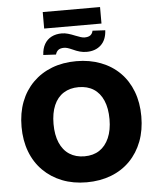

<svg xmlns="http://www.w3.org/2000/svg" viewBox="-65 -1081 948 1148"><g transform="rotate(-5 408.5 -507.5)"><path d="M409 11Q328 11 262 -15Q196 -41 148 -89Q100 -137 74.5 -204Q49 -271 49 -353Q49 -436 74.5 -502.5Q100 -569 148 -617Q196 -665 262 -690.5Q328 -716 409 -716Q489 -716 555.5 -690.5Q622 -665 669.5 -617.5Q717 -570 742.5 -503Q768 -436 768 -354Q768 -271 742.5 -204Q717 -137 669.5 -88.5Q622 -40 555.5 -14.5Q489 11 409 11ZM409 -145Q462 -145 499 -169.5Q536 -194 556.5 -241Q577 -288 577 -353Q577 -419 557 -465.5Q537 -512 499.5 -536Q462 -560 409 -560Q357 -560 319 -536Q281 -512 261 -465.5Q241 -419 241 -353Q241 -288 261 -241Q281 -194 319 -169.5Q357 -145 409 -145ZM235 -927V-1026H579V-927ZM476 -766Q455 -766 435 -771.5Q415 -777 394 -787Q376 -795 364.5 -798.5Q353 -802 343 -802Q321 -802 309 -793Q297 -784 292 -766L216 -770Q218 -809 233.5 -835.5Q249 -862 275.5 -875.5Q302 -889 337 -889Q355 -889 374.5 -883.5Q394 -878 418 -868Q436 -861 448.5 -857Q461 -853 471 -853Q494 -853 506 -862Q518 -871 522 -889L598 -885Q595 -827 562 -796.5Q529 -766 476 -766Z"/></g></svg>

Font: Nunito Sans 11pt Black
Style: Regular
Weight: 900
Version: Version 3.101;gftools[0.9.27]